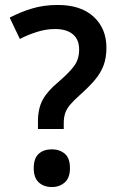

<svg xmlns="http://www.w3.org/2000/svg" viewBox="-20 -744 483 774"><path d="M133 -224V-255Q133 -306 152 -341.5Q171 -377 217 -415Q260 -452 279.5 -479Q299 -506 299 -544Q299 -585 273.5 -606Q248 -627 202 -627Q166 -627 129.5 -615.5Q93 -604 60 -587L19 -673Q61 -695 108.5 -709.5Q156 -724 213 -724Q306 -724 357.5 -676.5Q409 -629 409 -552Q409 -510 397 -479Q385 -448 361.5 -420.5Q338 -393 302 -361Q276 -338 262 -321Q248 -304 242.5 -287Q237 -270 237 -247V-224ZM116 -66Q116 -106 136 -124Q156 -142 189 -142Q220 -142 241 -124.5Q262 -107 262 -66Q262 -27 241 -8.5Q220 10 189 10Q157 10 136.5 -8.5Q116 -27 116 -66Z"/></svg>

Font: Noto Sans Sinhala UI SemiCondensed SemiBold
Style: Regular
Weight: 600
Width: 4
Designer: Jelle Bosma - Monotype Design Team
Foundry: Monotype Imaging Inc.
Version: Version 2.006; ttfautohint (v1.8.4.7-5d5b)